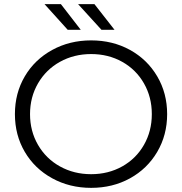

<svg xmlns="http://www.w3.org/2000/svg" viewBox="-20 -901 879 927"><path d="M52 -350Q52 -451 99.5 -532Q147 -613 231.5 -659.5Q316 -706 420 -706Q524 -706 607.5 -660Q691 -614 739 -532.5Q787 -451 787 -350Q787 -249 739 -167.5Q691 -86 607.5 -40Q524 6 420 6Q316 6 231.5 -40.5Q147 -87 99.5 -168Q52 -249 52 -350ZM713 -350Q713 -432 675 -498.5Q637 -565 570 -602.5Q503 -640 420 -640Q337 -640 269.5 -602.5Q202 -565 163.5 -498.5Q125 -432 125 -350Q125 -268 163.5 -201.5Q202 -135 269.5 -97.5Q337 -60 420 -60Q503 -60 570 -97.5Q637 -135 675 -201.5Q713 -268 713 -350ZM195 -881H274L370 -757H307ZM357 -881H436L533 -757H470Z"/></svg>

Font: Montserrat-Regular
Style: Regular
Weight: 400
Version: Version 7.200